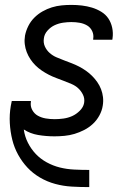

<svg xmlns="http://www.w3.org/2000/svg" viewBox="-20 -548 540 783"><path d="M343 215Q308 215 273 213Q238 211 205 202Q172 193 143 176Q114 159 92 135.5Q70 112 54 83Q38 54 30 21.5Q22 -11 20 -46Q18 -81 24 -116Q25 -121 26 -126Q27 -131 28 -136H106V-133Q103 -115 111.5 -99.5Q120 -84 134.5 -76Q149 -68 166.5 -65Q184 -62 203 -62Q220 -62 238.5 -64.5Q257 -67 274 -74.5Q291 -82 305.5 -96.5Q320 -111 323 -128Q326 -146 318.5 -161.5Q311 -177 299 -188Q287 -199 271.5 -205.5Q256 -212 240.5 -218Q225 -224 209 -230Q193 -236 178.5 -243.5Q164 -251 150 -260.5Q136 -270 124.5 -281.5Q113 -293 104 -306.5Q95 -320 89 -335.5Q83 -351 81 -368Q79 -385 82 -403Q86 -423 95.5 -442Q105 -461 120 -476Q135 -491 153.5 -501.5Q172 -512 191.5 -518Q211 -524 231 -526Q251 -528 271 -528Q293 -528 314 -525.5Q335 -523 355 -517Q375 -511 393 -500Q411 -489 422 -472.5Q433 -456 437.5 -435Q442 -414 439 -392L438 -386H360V-389Q363 -406 356 -421Q349 -436 335.5 -444Q322 -452 305.5 -455Q289 -458 271 -458Q255 -458 237.5 -455.5Q220 -453 203.5 -445.5Q187 -438 174 -423.5Q161 -409 159 -392Q156 -374 163 -358.5Q170 -343 182.5 -332Q195 -321 210 -314.5Q225 -308 241 -302Q257 -296 272.5 -290Q288 -284 302.5 -276.5Q317 -269 330.5 -259.5Q344 -250 355.5 -238.5Q367 -227 376.5 -213.5Q386 -200 392 -184.5Q398 -169 400 -152Q402 -135 399 -117Q396 -97 385.5 -77.5Q375 -58 359 -43Q343 -28 323.5 -18Q304 -8 284 -2Q264 4 243 6Q222 8 202 8Q168 8 135.5 2.5Q103 -3 77 -20Q81 9 94 34.5Q107 60 126 80Q145 100 170.5 114Q196 128 224 135Q252 142 282.5 143.5Q313 145 343 145H344V215Z"/></svg>

Font: Iosevka SS18
Style: Italic
Weight: 400
Italic angle: -9°
Monospace: yes
Designer: Belleve Invis
Foundry: Belleve Invis
Version: Version 25.1.1; ttfautohint (v1.8.4)